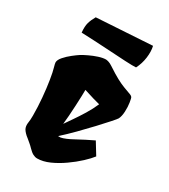

<svg xmlns="http://www.w3.org/2000/svg" viewBox="-190 -855 841 955"><g transform="rotate(30 231.0 -377.5)"><path d="M181.6 9.8Q169.4 9.8 157.2 3.4Q145 -2.9 129.9 -18.6Q125 -23.4 120.4 -28.1Q115.7 -32.7 110.8 -36.6Q100.6 -45.9 92.3 -52.2Q84 -58.6 80.1 -62Q60.1 -80.1 55.9 -93.8Q51.8 -107.4 54.4 -123.5Q57.1 -139.6 57.1 -165Q57.1 -213.4 52.5 -265.4Q47.9 -317.4 41 -360.1Q34.2 -402.8 27.8 -423.8Q22 -443.8 22 -450.2Q22 -464.8 38.1 -483.2Q54.2 -501.5 74.7 -517.6Q95.2 -533.7 107.4 -541.5Q122.1 -550.8 144.8 -561.5Q167.5 -572.3 191.4 -580.1Q215.3 -587.9 232.9 -587.9Q239.7 -587.4 249 -584.5Q258.3 -581.5 271 -573.2Q310.1 -547.4 334.7 -534.2Q359.4 -521 379.4 -513.4Q399.4 -505.9 423.3 -497.1Q430.7 -494.1 434.1 -489.3Q437.5 -484.4 440.9 -461.9Q444.8 -438 443.4 -410.2Q441.9 -382.3 433.6 -366.2Q430.7 -360.8 408.9 -336.2Q387.2 -311.5 354.5 -276.6Q321.8 -241.7 285.4 -204.8Q249 -168 216.3 -138.7H230.5Q255.4 -143.6 298.8 -167.5Q342.3 -191.4 389.6 -213.9L431.2 -146Q416.5 -126.5 388.2 -100.1Q359.9 -73.7 324.2 -48.6Q288.6 -23.4 251.5 -6.8Q214.4 9.8 181.6 9.8ZM207.5 -203.6Q218.8 -220.2 238.5 -248.5Q258.3 -276.9 279.1 -310.8Q299.8 -344.7 314 -377.9Q287.6 -383.8 219.2 -405.8Q219.2 -395.5 218.5 -370.4Q217.8 -345.2 216.1 -313.7Q214.4 -282.2 212.4 -252.9Q210.4 -223.6 208 -205.1Q208 -204.6 207.8 -204.3Q207.5 -204.1 207.5 -203.6ZM60.5 -643.1Q57.1 -677.7 63.2 -699Q69.3 -720.2 83 -744.1L400.9 -763.7Q407.7 -734.4 402.8 -697.5Q397.9 -660.6 381.3 -628.4Q364.3 -627 317.4 -629.4Q270.5 -631.8 203.9 -636Q137.2 -640.1 60.5 -643.1Z"/></g></svg>

Font: Fruktur
Style: Regular
Weight: 400
Designer: Viktoriya Grabowska, Eben Sorkin
Foundry: Viktoriya Grabowska
Version: Version 1.008; ttfautohint (v1.8.4.7-5d5b)